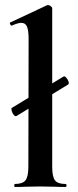

<svg xmlns="http://www.w3.org/2000/svg" viewBox="-20 -745 311 765"><path d="M27 -315 233 -440Q237 -443 243.5 -436Q250 -429 253 -420Q256 -411 251 -408L46 -283Q41 -280 35 -287Q29 -294 26.5 -303.5Q24 -313 27 -315ZM39 -12Q70 -12 81.5 -26.5Q93 -41 93 -81L94 -589Q94 -624 87.5 -639Q81 -654 65 -654Q52 -654 27 -643H26Q23 -643 20.5 -648.5Q18 -654 20 -655L167 -724L171 -725Q176 -725 182 -720.5Q188 -716 188 -712V-81Q188 -41 199 -26.5Q210 -12 241 -12Q245 -12 245 -6Q245 0 241 0Q216 0 201 -1L140 -2L80 -1Q65 0 39 0Q37 0 37 -6Q37 -12 39 -12Z"/></svg>

Font: Cormorant Infant
Style: Bold
Weight: 700
Designer: Christian Thalmann (Catharsis Fonts)
Foundry: Catharsis Fonts
Version: Version 4.000